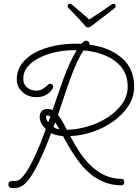

<svg xmlns="http://www.w3.org/2000/svg" viewBox="-20 -925 723 1006"><path d="M50 61Q24 61 24 41Q24 23 48 23H62Q81 23 103 -4Q153 -64 220 -248Q188 -280 188 -311Q188 -354 231 -354Q245 -354 255 -348L311 -508Q328 -555 345.5 -593Q363 -631 382 -662H365Q321 -662 275 -652.5Q229 -643 189.5 -624Q150 -605 126 -577Q102 -549 102 -511Q102 -483 122 -466.5Q142 -450 171 -450Q197 -450 216 -468Q237 -486 240 -486Q259 -486 259 -469Q259 -466 256 -461Q228 -416 171 -416Q127 -416 97.5 -443Q68 -470 68 -508Q68 -557 95 -592.5Q122 -628 167 -651Q212 -674 266 -685Q320 -696 374 -696H406Q422 -712 431 -712Q439 -712 445 -705.5Q451 -699 448 -691Q552 -678 617.5 -622Q683 -566 683 -471Q683 -417 653 -370.5Q623 -324 573.5 -289Q524 -254 465 -234Q406 -214 348 -212Q401 -110 453 -60Q527 12 615 12Q631 12 631 29Q631 46 615 46Q510 46 427 -38Q373 -94 310 -212Q274 -215 248 -227Q204 -111 167 -42Q130 27 99 47Q79 61 50 61ZM330 -245Q384 -246 440 -262.5Q496 -279 543.5 -309.5Q591 -340 620 -381Q649 -422 649 -471Q649 -531 617.5 -571Q586 -611 533.5 -633.5Q481 -656 418 -661Q384 -613 343 -498Q328 -454 313 -410.5Q298 -367 284 -323Q305 -296 330 -245ZM233 -284 244 -314Q237 -320 228 -320Q221 -320 221 -312Q221 -301 233 -284ZM291 -248Q287 -256 281.5 -265Q276 -274 269 -284L260 -260Q275 -249 291 -248ZM441 -781Q434 -781 427 -788.5Q420 -796 409 -809Q400 -820 379 -841.5Q358 -863 338 -884Q334 -888 334 -893Q334 -898 338 -901.5Q342 -905 346 -905Q350 -905 352.5 -904Q355 -903 357 -901L448 -823Q476 -841 507 -862Q538 -883 564 -901Q570 -905 574 -905Q586 -905 586 -893Q586 -887 579 -881Q551 -860 524 -838.5Q497 -817 483 -807Q461 -791 455 -786Q449 -781 441 -781Z"/></svg>

Font: Send Flowers
Style: Regular
Weight: 400
Designer: Robert E. Leuschke
Foundry: Robert E. Leuschke
Version: Version 1.010; ttfautohint (v1.8.4.7-5d5b)